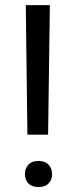

<svg xmlns="http://www.w3.org/2000/svg" viewBox="-20 -731 297 756"><path d="M169.4 -200.7H87.9L81.5 -710.9H176.3ZM78.1 -45.4Q78.1 -67.4 91.6 -82.3Q105 -97.2 131.3 -97.2Q157.7 -97.2 171.4 -82.3Q185.1 -67.4 185.1 -45.4Q185.1 -23.4 171.4 -9Q157.7 5.4 131.3 5.4Q105 5.4 91.6 -9Q78.1 -23.4 78.1 -45.4Z"/></svg>

Font: RobotoDraft
Style: Regular
Weight: 400
Version: Version 2.001101; 2014